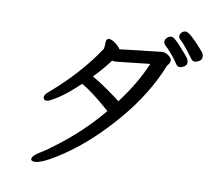

<svg xmlns="http://www.w3.org/2000/svg" viewBox="-90 -916 1179 1061"><g transform="rotate(10 500.0 -385.0)"><path d="M568 -368Q553 -381 499 -419Q445 -457 406 -479Q459 -533 495 -583Q500 -581 516 -581L706 -602Q658 -487 568 -368ZM170 42Q215 42 333 -39Q470 -133 601.5 -287.5Q733 -442 799 -609L803 -614Q814 -625 814 -642Q814 -652 796.5 -665.5Q779 -679 761 -679L524 -652Q514 -668 493.5 -683Q473 -698 460 -698Q442 -698 442 -677Q442 -649 438 -638Q337 -486 177 -349Q158 -333 158 -319Q158 -302 177 -302Q191 -302 239.5 -333.5Q288 -365 354 -428Q410 -399 518 -304Q412 -177 282 -78Q227 -35 188 -12Q149 11 149 32Q153 42 170 42ZM868 -613Q880 -613 893.5 -621.5Q907 -630 907 -644Q907 -656 902 -664.5Q897 -673 879 -694Q861 -715 842.5 -734.5Q824 -754 814 -762Q804 -770 793 -770Q782 -770 771.5 -759.5Q761 -749 761 -738Q761 -727 768 -720Q817 -673 847 -626Q855 -613 868 -613ZM945 -657Q956 -657 970 -665.5Q984 -674 984 -689Q984 -702 980.5 -708Q977 -714 964 -729Q892 -812 868 -812Q857 -812 847 -803Q837 -794 837 -783Q837 -772 845 -764Q863 -749 890 -714Q917 -679 925 -668Q933 -657 945 -657Z"/></g></svg>

Font: LXGW WenKai Mono TC
Style: Bold
Weight: 700
Designer: LXGW / Fontworks Inc.
Foundry: LXGW / Fontworks Inc.
Version: Version 1.330